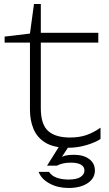

<svg xmlns="http://www.w3.org/2000/svg" viewBox="-20 -723 542 955"><path d="M3 -511V-541L129 -556L149 -703H183V-560H469V-511H183V-185Q183 -104 219.5 -71.5Q256 -39 328 -39Q375 -39 410.5 -51.5Q446 -64 480 -88V-32Q458 -16 412.5 -2Q367 12 318 12Q248 12 206.5 -13Q165 -38 147 -81Q129 -124 129 -176V-511ZM280 -4H328L288 57Q293 55 298 53Q317 47 349 47Q395 47 423.5 68Q452 89 452 125Q452 164 416 188Q380 212 321 212Q268 212 227 190Q186 168 172 132H224Q236 151 261 160.5Q286 170 321 170Q362 170 381 157Q400 144 400 125Q400 106 382.5 96Q365 86 333 86Q308 86 291 90.5Q274 95 263 101H214Z"/></svg>

Font: Bounded
Style: Regular
Weight: 200
Designer: Vlad Churkin
Version: Version 1.0